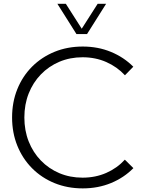

<svg xmlns="http://www.w3.org/2000/svg" viewBox="-20 -997 792 1031"><path d="M447.3 -814H390.6L288.1 -976.6H333.5L418.9 -842.8L504.4 -976.6H549.8ZM696.3 -94.2Q646 -43 576.4 -14.2Q506.8 14.6 424.3 14.6Q342.3 14.6 272.9 -13.7Q203.6 -42 152.3 -93.5Q101.1 -145 73 -214.6Q44.9 -284.2 44.9 -366.2Q44.9 -448.7 73 -518.3Q101.1 -587.9 152.3 -639.2Q203.6 -690.4 272.9 -718.8Q342.3 -747.1 424.3 -747.1Q506.3 -747.1 575.9 -718.3Q645.5 -689.5 695.8 -638.7L650.9 -592.8Q608.9 -638.2 550.8 -663.8Q492.7 -689.5 423.3 -689.5Q356 -689.5 298.8 -665.3Q241.7 -641.1 199.5 -597.4Q157.2 -553.7 134 -494.9Q110.8 -436 110.8 -366.2Q110.8 -296.4 134 -237.5Q157.2 -178.7 199.5 -135Q241.7 -91.3 298.8 -67.1Q356 -43 423.3 -43Q492.7 -43 550.8 -68.6Q608.9 -94.2 650.4 -139.6Z"/></svg>

Font: Kumbh Sans Light
Style: Regular
Weight: 300
Version: Version 1.004